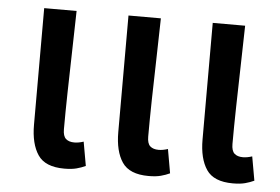

<svg xmlns="http://www.w3.org/2000/svg" viewBox="-45 -611 1002 686"><g transform="rotate(5 456.5 -268.5)"><path d="M208 14.2Q139.6 14.2 113.3 -24.9Q86.9 -64 86.9 -132.8V-550.8H203.1Q201.7 -479.5 199.7 -404.3Q197.8 -329.1 196.3 -257.6Q194.8 -186 194.8 -126Q194.8 -101.1 205.6 -91.6Q216.3 -82 235.8 -82Q251 -82 269 -87.9L284.2 -2Q269.5 4.9 252.2 9.5Q234.9 14.2 208 14.2Z M510.3 14.2Q441.9 14.2 415.5 -24.9Q389.2 -64 389.2 -132.8V-550.8H505.4Q503.9 -479.5 502 -404.3Q500 -329.1 498.5 -257.6Q497.1 -186 497.1 -126Q497.1 -101.1 507.8 -91.6Q518.6 -82 538.1 -82Q553.2 -82 571.3 -87.9L586.4 -2Q571.8 4.9 554.4 9.5Q537.1 14.2 510.3 14.2Z M812.5 14.2Q744.1 14.2 717.8 -24.9Q691.4 -64 691.4 -132.8V-550.8H807.6Q806.2 -479.5 804.2 -404.3Q802.2 -329.1 800.8 -257.6Q799.3 -186 799.3 -126Q799.3 -101.1 810.1 -91.6Q820.8 -82 840.3 -82Q855.5 -82 873.5 -87.9L888.7 -2Q874 4.9 856.7 9.5Q839.4 14.2 812.5 14.2Z"/></g></svg>

Font: Source Han Sans CN Medium
Style: Regular
Weight: 500
Designer: Ryoko NISHIZUKA  (kana, bopomofo & ideographs); Paul D. Hunt (Latin, Greek & Cyrillic); Sandoll Communications , Soo-you
Foundry: Adobe
Version: Version 2.004;hotconv 1.0.118;makeotfexe 2.5.65603